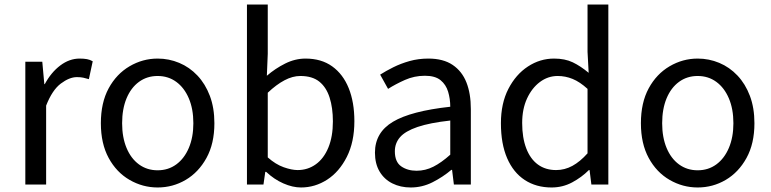

<svg xmlns="http://www.w3.org/2000/svg" viewBox="-20 -816 3408 849"><path d="M92 0V-543H167L176 -444H178Q206 -496 246.5 -526.5Q287 -557 332 -557Q351 -557 364.5 -554.5Q378 -552 390 -545L373 -466Q359 -470 348 -472.5Q337 -475 320 -475Q287 -475 249 -446.5Q211 -418 184 -349V0Z M677 13Q611 13 553 -20.5Q495 -54 460.5 -117.5Q426 -181 426 -271Q426 -362 460.5 -425.5Q495 -489 553 -523Q611 -557 677 -557Q727 -557 772.5 -538Q818 -519 853 -482Q888 -445 908 -392Q928 -339 928 -271Q928 -181 893 -117.5Q858 -54 801 -20.5Q744 13 677 13ZM677 -63Q724 -63 759.5 -89Q795 -115 815 -162Q835 -209 835 -271Q835 -334 815 -381Q795 -428 759.5 -454Q724 -480 677 -480Q630 -480 594.5 -454Q559 -428 539.5 -381Q520 -334 520 -271Q520 -209 539.5 -162Q559 -115 594.5 -89Q630 -63 677 -63Z M1311 13Q1274 13 1233 -5Q1192 -23 1157 -56H1153L1145 0H1072V-796H1164V-578L1160 -481Q1197 -513 1241 -535Q1285 -557 1331 -557Q1401 -557 1449 -522.5Q1497 -488 1522 -426Q1547 -364 1547 -280Q1547 -188 1513.5 -122Q1480 -56 1426.5 -21.5Q1373 13 1311 13ZM1296 -64Q1341 -64 1376.5 -89.5Q1412 -115 1432 -163.5Q1452 -212 1452 -279Q1452 -339 1437.5 -384.5Q1423 -430 1392 -455Q1361 -480 1308 -480Q1274 -480 1238 -461Q1202 -442 1164 -406V-120Q1199 -89 1234.5 -76.5Q1270 -64 1296 -64Z M1796 13Q1751 13 1715 -5Q1679 -23 1658.5 -57.5Q1638 -92 1638 -141Q1638 -230 1717.5 -277.5Q1797 -325 1971 -344Q1971 -379 1961.5 -410.5Q1952 -442 1928 -461.5Q1904 -481 1859 -481Q1812 -481 1770.5 -462.5Q1729 -444 1696 -423L1661 -486Q1686 -502 1719 -518.5Q1752 -535 1791 -546Q1830 -557 1874 -557Q1940 -557 1981.5 -529Q2023 -501 2042.5 -451.5Q2062 -402 2062 -334V0H1987L1979 -65H1976Q1938 -33 1892.5 -10Q1847 13 1796 13ZM1822 -61Q1861 -61 1896.5 -79Q1932 -97 1971 -132V-283Q1880 -273 1826 -254.5Q1772 -236 1749 -209.5Q1726 -183 1726 -147Q1726 -100 1754 -80.5Q1782 -61 1822 -61Z M2419 13Q2351 13 2300.5 -20Q2250 -53 2222.5 -116.5Q2195 -180 2195 -271Q2195 -359 2228 -423Q2261 -487 2314.5 -522Q2368 -557 2430 -557Q2478 -557 2512.5 -540.5Q2547 -524 2583 -494L2578 -587V-796H2670V0H2595L2587 -64H2584Q2552 -32 2510 -9.5Q2468 13 2419 13ZM2439 -64Q2477 -64 2511 -82.5Q2545 -101 2578 -138V-423Q2544 -454 2512 -467Q2480 -480 2446 -480Q2403 -480 2367.5 -453.5Q2332 -427 2310.5 -380.5Q2289 -334 2289 -272Q2289 -207 2307 -160Q2325 -113 2358.5 -88.5Q2392 -64 2439 -64Z M3065 13Q2999 13 2941 -20.5Q2883 -54 2848.5 -117.5Q2814 -181 2814 -271Q2814 -362 2848.5 -425.5Q2883 -489 2941 -523Q2999 -557 3065 -557Q3115 -557 3160.5 -538Q3206 -519 3241 -482Q3276 -445 3296 -392Q3316 -339 3316 -271Q3316 -181 3281 -117.5Q3246 -54 3189 -20.5Q3132 13 3065 13ZM3065 -63Q3112 -63 3147.5 -89Q3183 -115 3203 -162Q3223 -209 3223 -271Q3223 -334 3203 -381Q3183 -428 3147.5 -454Q3112 -480 3065 -480Q3018 -480 2982.5 -454Q2947 -428 2927.5 -381Q2908 -334 2908 -271Q2908 -209 2927.5 -162Q2947 -115 2982.5 -89Q3018 -63 3065 -63Z"/></svg>

Font: Noto Sans TC
Style: Regular
Weight: 400
Designer: Ryoko NISHIZUKA  (kana, bopomofo & ideographs); Paul D. Hunt (Latin, Greek & Cyrillic); Sandoll Communications , Soo-you
Foundry: Adobe
Version: Version 2.004-H2;hotconv 1.0.118;makeotfexe 2.5.65603